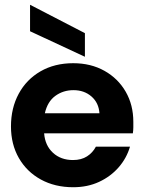

<svg xmlns="http://www.w3.org/2000/svg" viewBox="-20 -773 604 805"><path d="M287 12Q210 12 151 -20.5Q92 -53 59 -110.5Q26 -168 26 -243Q26 -320 58.5 -380Q91 -440 150 -474Q209 -508 287 -508Q361 -508 418 -476Q475 -444 507 -388.5Q539 -333 539 -262Q539 -252 539 -239.5Q539 -227 537 -214H165Q169 -163 202 -132.5Q235 -102 286 -102Q321 -102 345 -117.5Q369 -133 382 -158H525Q511 -110 477.5 -71.5Q444 -33 395.5 -10.5Q347 12 287 12ZM288 -395Q245 -395 212 -371Q179 -347 168 -298H397Q394 -342 363.5 -368.5Q333 -395 288 -395ZM336 -535 106 -642V-753L336 -634Z"/></svg>

Font: Host Grotesk Black
Style: Regular
Weight: 900
Designer: Doğukan Karapınar based on Poppins by Indian Type Foundry, Jonny Pinhorn
Foundry: Element Type
Version: Version 1.000; ttfautohint (v1.8.4.7-5d5b);gftools[0.9.33]